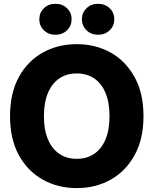

<svg xmlns="http://www.w3.org/2000/svg" viewBox="-20 -968 798 999"><path d="M379.4 10.7Q281.2 10.7 202.4 -33.4Q123.5 -77.6 77.9 -161.1Q32.2 -244.6 32.2 -363.3Q32.2 -482.9 77.9 -566.7Q123.5 -650.4 202.4 -694.3Q281.2 -738.3 379.4 -738.3Q477.5 -738.3 555.9 -694.3Q634.3 -650.4 680.4 -566.7Q726.6 -482.9 726.6 -363.3Q726.6 -244.6 680.4 -160.9Q634.3 -77.1 555.9 -33.2Q477.5 10.7 379.4 10.7ZM379.4 -141.6Q431.6 -141.6 470 -167.5Q508.3 -193.4 529.1 -242.9Q549.8 -292.5 549.8 -363.3Q549.8 -434.6 529.1 -484.4Q508.3 -534.2 470 -560.1Q431.6 -585.9 379.4 -585.9Q327.1 -585.9 288.8 -560.1Q250.5 -534.2 229.5 -484.4Q208.5 -434.6 208.5 -363.3Q208.5 -292.5 229.5 -242.9Q250.5 -193.4 288.8 -167.5Q327.1 -141.6 379.4 -141.6ZM490.2 -787.1Q454.6 -787.1 430.4 -810.3Q406.2 -833.5 406.2 -867.7Q406.2 -902.3 430.4 -925.3Q454.6 -948.2 490.2 -948.2Q526.4 -948.2 550.5 -925.3Q574.7 -902.3 574.7 -867.7Q574.7 -833.5 550.5 -810.3Q526.4 -787.1 490.2 -787.1ZM268.6 -787.1Q232.4 -787.1 208.5 -810.3Q184.6 -833.5 184.6 -867.7Q184.6 -902.3 208.5 -925.3Q232.4 -948.2 268.6 -948.2Q304.7 -948.2 328.6 -925.3Q352.5 -902.3 352.5 -867.7Q352.5 -833.5 328.6 -810.3Q304.7 -787.1 268.6 -787.1Z"/></svg>

Font: Inter 24pt ExtraBold
Style: Regular
Weight: 800
Designer: Rasmus Andersson
Foundry: rsms
Version: Version 4.001;git-66647c0bb